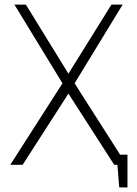

<svg xmlns="http://www.w3.org/2000/svg" viewBox="-20 -720 599 839"><path d="M484 -44V0H493L501 99H537V-44ZM279 -398 93 -700H43L253 -356L25 0H79L279 -311L479 0H533L306 -356L516 -700H467Z"/></svg>

Font: Advent Pro Light
Style: Regular
Weight: 300
Version: Version 3.000